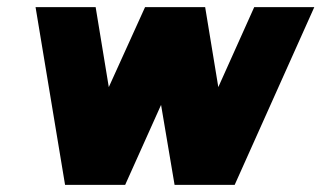

<svg xmlns="http://www.w3.org/2000/svg" viewBox="-20 -520 904 540"><path d="M695 -500 594 -275 557 -500H388L286 -275L249 -500H80L163 0H332L433 -225L471 0H640L864 -500Z"/></svg>

Font: Unageo
Style: Black-Italic
Weight: 900
Designer: Richard Sepsi
Foundry: Richard Sepsi
Version: Version 2.000